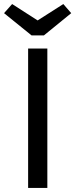

<svg xmlns="http://www.w3.org/2000/svg" viewBox="-39 -929 372 949"><path d="M274 -909 147 -828 21 -909 -19 -864 117 -754H178L313 -864ZM195 -689H100V0H195Z"/></svg>

Font: FiraGO Unicode
Style: Regular
Weight: 400
Designer: bBox Type
Foundry: bBox Type GmbH
Version: Version 1.001;PS 001.001;hotconv 1.0.88;makeotf.lib2.5.64775